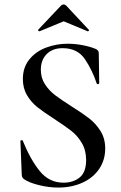

<svg xmlns="http://www.w3.org/2000/svg" viewBox="-20 -833 547 865"><path d="M302 -354Q353 -322 382.5 -299Q412 -276 433 -242.5Q454 -209 454 -164Q454 -113 427.5 -73Q401 -33 352.5 -10.5Q304 12 242 12Q200 12 155.5 1Q111 -10 88 -26Q79 -32 78 -45L72 -196V-197Q72 -201 77 -201.5Q82 -202 83 -198Q116 -116 158.5 -63Q201 -10 266 -10Q310 -10 339 -33.5Q368 -57 368 -112Q368 -156 348.5 -189Q329 -222 300.5 -244Q272 -266 223 -298Q175 -329 148 -350.5Q121 -372 102 -403.5Q83 -435 83 -477Q83 -529 112 -565Q141 -601 187.5 -618.5Q234 -636 285 -636Q318 -636 352 -629.5Q386 -623 410 -613Q425 -607 425 -594L427 -459Q427 -455 422.5 -454Q418 -453 416 -456Q396 -517 362.5 -566.5Q329 -616 262 -616Q217 -616 190.5 -589.5Q164 -563 164 -519Q164 -482 182.5 -453.5Q201 -425 228 -404.5Q255 -384 302 -354ZM267 -813Q273 -813 278 -808L380 -699Q381 -699 381 -697Q381 -695 378.5 -693Q376 -691 375 -692L267 -737L158 -692Q156 -691 153 -694.5Q150 -698 152 -699L255 -808Q260 -813 267 -813Z"/></svg>

Font: Cormorant SC SemiBold
Style: Regular
Weight: 600
Designer: Christian Thalmann (Catharsis Fonts)
Foundry: Catharsis Fonts
Version: Version 4.000